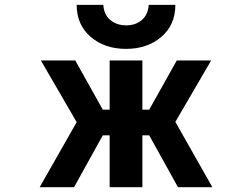

<svg xmlns="http://www.w3.org/2000/svg" viewBox="-20 -774 1040 796"><path d="M434.6 -523.4H570.3V-319.3H598.6L712.9 -523.4H855.5L707 -268.6L860.4 2H717.8L598.6 -212.9H570.3V2H434.6V-212.9H406.2L287.1 2H144.5L297.9 -267.6L149.4 -523.4H292L406.2 -319.3H434.6ZM297.9 -753.9H408.2Q411.1 -712.9 437.5 -690.9Q463.9 -668.9 502.9 -668.9Q542 -668.9 567.9 -690.9Q593.8 -712.9 596.7 -753.9H707Q707 -670.9 648.9 -621.1Q590.8 -571.3 502.4 -571.3Q414.1 -571.3 356 -621.1Q297.9 -670.9 297.9 -753.9Z"/></svg>

Font: Gen Shin Gothic Monospace Bold
Style: Bold
Weight: 700
Designer: [Source Han Sans]
Ryoko NISHIZUKA  (kana & ideographs); Paul D. Hunt (Latin, Greek & Cyrillic); Wenlong ZHANG  (bopomofo
Version: Version 1.002.20150607